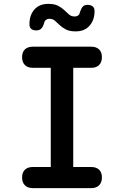

<svg xmlns="http://www.w3.org/2000/svg" viewBox="-20 -971 640 991"><path d="M358 -109H451Q477 -109 491.5 -95Q506 -81 506 -55Q506 -29 491.5 -14.5Q477 0 451 0H149Q123 0 108.5 -14.5Q94 -29 94 -55Q94 -81 108.5 -95Q123 -109 149 -109H242V-621H149Q123 -621 108.5 -635.5Q94 -650 94 -676Q94 -702 108.5 -716Q123 -730 149 -730H451Q477 -730 491.5 -716Q506 -702 506 -676Q506 -650 491.5 -635.5Q477 -621 451 -621H358ZM207 -850Q201 -830 191.5 -822Q182 -814 168 -814Q149 -814 140 -823Q131 -832 132 -850Q133 -895 158.5 -923Q184 -951 230 -951Q261 -951 280 -941Q299 -931 312 -918.5Q325 -906 336.5 -896Q348 -886 365 -886Q372 -886 377 -888Q382 -890 385.5 -893Q389 -896 390.5 -900.5Q392 -905 393 -910Q400 -930 408.5 -938Q417 -946 431 -946Q450 -946 459.5 -937Q469 -928 468 -910Q467 -866 441.5 -837.5Q416 -809 370 -809Q339 -809 320 -819Q301 -829 288 -841.5Q275 -854 263.5 -864Q252 -874 235 -874Q228 -874 223.5 -872Q219 -870 215.5 -867Q212 -864 210 -859.5Q208 -855 207 -850Z"/></svg>

Font: Maple Mono NL SemiBold
Style: Regular
Weight: 600
Monospace: yes
Designer: subframe7536
Version: Version 7.000